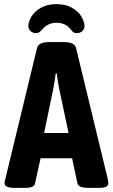

<svg xmlns="http://www.w3.org/2000/svg" viewBox="-20 -905 545 927"><path d="M2 -20Q2 -28 5 -38L159 -674Q166 -702 220 -702H285Q340 -702 347 -674L501 -38Q503 -24 503 -20Q503 2 460 2H407Q359 2 354 -19L328 -141H176L149 -19Q145 2 102 2H50Q2 2 2 -20ZM311 -263 266 -475Q259 -511 254 -551H249Q244 -511 237 -475L193 -263ZM388 -779Q388 -765 377.5 -755Q367 -745 351 -745Q341 -745 335.5 -748.5Q330 -752 323 -761Q298 -795 253 -795Q211 -795 184 -763Q175 -753 168.5 -749Q162 -745 154 -745Q138 -745 127.5 -755Q117 -765 117 -779Q117 -801 132 -825.5Q147 -850 177.5 -867.5Q208 -885 252 -885Q297 -885 327.5 -867.5Q358 -850 373 -825Q388 -800 388 -779Z"/></svg>

Font: Asap Condensed
Style: Bold
Weight: 700
Designer: Pablo Cosgaya
Foundry: Omnibus-Type
Version: Version 1.010; ttfautohint (v1.8)